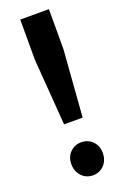

<svg xmlns="http://www.w3.org/2000/svg" viewBox="-139 -735 500 787"><g transform="rotate(-20 111.0 -342.0)"><path d="M61 -693H186V-519L164 -228H83L61 -519ZM192 -64Q192 -32 172.5 -11.5Q153 9 123 9Q94 9 74.5 -12Q55 -33 55 -64Q55 -95 74.5 -115Q94 -135 123 -135Q153 -135 172.5 -115Q192 -95 192 -64Z"/></g></svg>

Font: Gontserrat Medium
Style: Regular
Weight: 500
Designer: Julieta Ulanovsky
Foundry: Julieta Ulanovsky
Version: Version 6.001